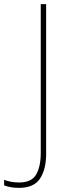

<svg xmlns="http://www.w3.org/2000/svg" viewBox="-99 -800 334 928"><path d="M-7 108Q-31 108 -48.5 104.5Q-66 101 -79 96V69Q-65 75 -46 78.5Q-27 82 -7 82Q54 82 76 43Q98 4 98 -61V-780H124V-56Q124 18 94.5 63Q65 108 -7 108Z"/></svg>

Font: Noto Sans Malayalam UI SemiCondensed Thin
Style: Regular
Weight: 100
Width: 4
Designer: Jelle Bosma - Monotype Design Team
Foundry: Monotype Imaging Inc.
Version: Version 2.104; ttfautohint (v1.8.4.7-5d5b)